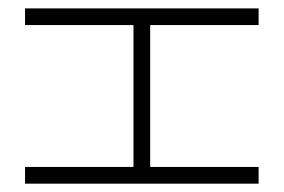

<svg xmlns="http://www.w3.org/2000/svg" viewBox="-20 -440 681 460"><path d="M40 -419.9Q99.6 -419.9 139.6 -419.9Q179.7 -419.9 219.7 -419.9Q346.7 -419.9 599.6 -419.9Q599.6 -410.2 599.6 -379.9Q535.2 -379.9 339.8 -379.9Q339.8 -294.9 339.8 -40Q405.3 -40 599.6 -40Q599.6 -30.3 599.6 0Q460 0 40 0Q40 -9.8 40 -40Q105.5 -40 299.8 -40Q299.8 -125 299.8 -379.9Q235.4 -379.9 40 -379.9Q40 -389.6 40 -419.9Z"/></svg>

Font: Cataluna 
Style: Lite
Weight: 400
Version: Version 1.0